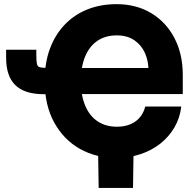

<svg xmlns="http://www.w3.org/2000/svg" viewBox="-20 -758 950 934"><path d="M544.4 10.3Q447.3 10.3 368.7 -33.9Q290 -78.1 243.7 -162.1Q197.3 -246.1 197.3 -364.7Q197.3 -451.2 222.4 -519.8Q247.6 -588.4 293.9 -637.2Q340.3 -686 404.5 -711.9Q468.8 -737.8 546.9 -737.8Q643.6 -737.8 716.1 -693.8Q788.6 -649.9 828.9 -572.3Q869.1 -494.6 869.1 -394.5V-300.3H315.4V-427.2H735.4L702.1 -418.5Q702.1 -461.9 685.1 -500.2Q668 -538.6 633.5 -562.3Q599.1 -585.9 547.9 -585.9Q493.2 -585.9 454.1 -559.6Q415 -533.2 394.3 -483.4Q373.5 -433.6 373.5 -363.3Q373.5 -293 394.8 -243.2Q416 -193.4 455.3 -167.5Q494.6 -141.6 548.3 -141.6Q576.2 -141.6 598.9 -148.2Q621.6 -154.8 639.2 -167.5Q656.7 -180.2 668.7 -198.5Q680.7 -216.8 686.5 -239.7H861.8Q855.5 -184.6 828.9 -138.7Q802.2 -92.8 759.8 -59.3Q717.3 -25.9 662.6 -7.8Q607.9 10.3 544.4 10.3ZM9.8 -516.1H156.7V-489.7Q156.7 -460 159.7 -447Q162.6 -434.1 173.8 -430.9Q185.1 -427.7 209.5 -427.7H239.7V-299.8H192.9Q100.1 -299.8 54.9 -343.5Q9.8 -387.2 9.8 -477.1ZM460 156.2 457 -31.2H629.9L627 156.2Z"/></svg>

Font: Inter 18pt ExtraBold
Style: Regular
Weight: 800
Designer: Rasmus Andersson
Foundry: rsms
Version: Version 4.001;git-66647c0bb